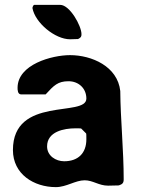

<svg xmlns="http://www.w3.org/2000/svg" viewBox="-20 -760 576 787"><path d="M33 -145C33 -46 119 7 209 7C252 7 289 -21 327 -21C361 -21 385 1 423 1C430 1 460 0 467 0C482 -5 487 -10 487 -25C487 -144 474 -269 473 -387C462 -488 356 -534 267 -534C193 -534 52 -496 52 -400C52 -392 52 -373 67 -373H167C201 -410 217 -427 261 -427C302 -427 334 -398 334 -356C334 -278 33 -368 33 -145ZM173 -160C173 -221 243 -234 289 -234C296 -234 313 -234 313 -233L333 -213C334 -213 334 -196 334 -189C334 -132 300 -99 243 -99C209 -99 173 -121 173 -160ZM113 -727C124 -666 206 -599 267 -599C272 -599 295 -600 300 -600C312 -606 314 -610 314 -620C314 -654 266 -740 227 -740H120C117 -740 113 -731 113 -727Z"/></svg>

Font: Asimov Print
Style: C
Weight: 500
Designer: Google
Version: Version 2.000980: 2014